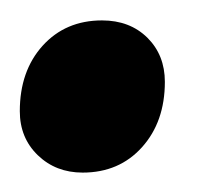

<svg xmlns="http://www.w3.org/2000/svg" viewBox="-21 -159 220 191"><path d="M61.2 12.7Q34.6 12.7 16.7 -4.5Q-1.3 -21.8 -1.3 -48.4Q-1.3 -88.3 21.4 -113.5Q44.2 -138.7 80.5 -138.7Q108.1 -138.7 125.6 -121.5Q143 -104.2 143 -77.6Q143 -37.9 120.3 -12.6Q97.6 12.7 61.2 12.7Z"/></svg>

Font: Platypi Light
Style: Italic
Weight: 300
Italic angle: -13°
Designer: David Sargent
Foundry: Bolt Cutter Type
Version: Version 1.200